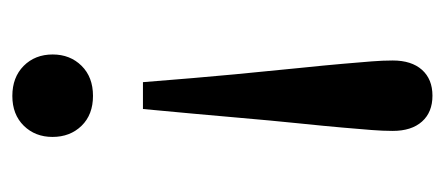

<svg xmlns="http://www.w3.org/2000/svg" viewBox="-230 -500 738 319"><g transform="rotate(90 139.5 -341.0)"><path d="M117 -209Q110 -298 104 -361.5Q98 -425 93.5 -468.5Q89 -512 86.5 -541Q84 -570 82.5 -588.8Q81 -607.6 81 -624Q81 -655.2 96.5 -672.6Q112.1 -690 139.5 -690Q167 -690 182.5 -672.6Q198 -655.2 198 -624Q198 -607.6 196.5 -588.8Q195 -570 192.5 -541Q190 -512 185.5 -468.5Q181 -425 175.5 -361.5Q170 -298 161.6 -209ZM139.9 8Q109 8 90 -10.8Q71 -29.7 71 -59Q71 -88 89.8 -107Q108.6 -126 139.8 -126Q171 -126 189.5 -107Q208 -88 208 -58.7Q208 -30 189.4 -11Q170.7 8 139.9 8Z"/></g></svg>

Font: Montagu Slab
Style: Bold
Weight: 700
Designer: Florian Karsten
Foundry: Florian Karsten
Version: Version 1.000